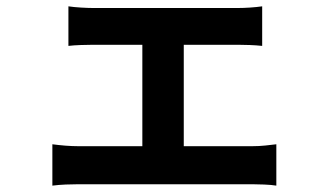

<svg xmlns="http://www.w3.org/2000/svg" viewBox="-20 -562 1040 609"><path d="M197 -541.9Q213.7 -539.4 236.7 -538Q259.7 -536.6 276 -536.6H733.8Q752 -536.6 773 -538Q793.9 -539.4 811.6 -541.9V-416.4Q793.1 -418.4 772 -419.2Q750.8 -420 733.8 -420H276.2Q259.9 -420 236.7 -419.2Q213.5 -418.4 197 -416.4ZM431.5 -30V-473.1H562.9V-30ZM146.1 -104.4Q165.2 -101.8 187.3 -100Q209.4 -98.3 228.1 -98.3H780.6Q801.8 -98.3 821.4 -100.4Q840.9 -102.6 856.5 -104.4V26.8Q840.9 24.2 817.4 23.3Q793.9 22.4 780.6 22.4H228.1Q210.2 22.4 188.2 23.3Q166.2 24.2 146.1 26.8Z"/></svg>

Font: Noto Sans KR Thin
Style: Regular
Weight: 100
Designer: Ryoko NISHIZUKA 西塚涼子 (kana, bopomofo & ideographs); Paul D. Hunt (Latin, Greek & Cyrillic); Sandoll Communications 산돌커뮤니
Foundry: Adobe
Version: Version 2.004-H2;hotconv 1.0.118;makeotfexe 2.5.65603